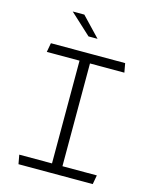

<svg xmlns="http://www.w3.org/2000/svg" viewBox="-136 -1031 892 1119"><g transform="rotate(15 310.0 -471.0)"><path d="M273.5 -730H336.5V0H273.5ZM76 -55H544L534 0H86ZM86 -730H534L544 -675H76ZM161 -941.5H231L342 -825H287.5Z"/></g></svg>

Font: Monaspace Krypton Var ExLight
Style: Regular
Weight: 200
Designer: Riley Cran and the Lettermatic Team
Version: Version 1.200 (Monaspace Krypton Var)